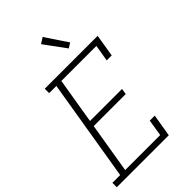

<svg xmlns="http://www.w3.org/2000/svg" viewBox="-288 -1068 1170 1170"><g transform="rotate(-45 296.5 -483.5)"><path d="M-7 0V-38H60L169 -697H107V-735H563L539 -590H496L514 -697H212L163 -401H439L433 -363H157L103 -38H405L422 -145H465L441 0ZM384 -805 283 -943 321 -967 416 -825Z"/></g></svg>

Font: Iosevka Curly Slab XLtEx
Style: Italic
Weight: 200
Width: 7
Italic angle: -9°
Monospace: yes
Designer: Belleve Invis
Foundry: Belleve Invis
Version: Version 11.1.0; ttfautohint (v1.8.3)